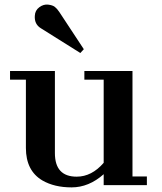

<svg xmlns="http://www.w3.org/2000/svg" viewBox="-20 -810 707 840"><path d="M433.6 -47.9Q368.7 9.8 293.2 9.8Q217.8 9.8 165.5 -20.5Q93.3 -63 93.3 -162.6V-461.4H23.9V-499.5H220.2V-140.1Q220.2 -37.1 315.4 -37.1Q381.3 -37.1 433.6 -97.7V-461.4H349.1V-499.5H559.6V-38.1H622.6V0H433.6ZM158.7 -686.5Q129.9 -704.1 132.3 -740.7Q133.3 -764.6 151.9 -778.3Q170.4 -792 190.2 -789.8Q210 -787.6 219.7 -780Q229.5 -772.5 239.3 -757.8L346.7 -594.7L331.5 -578.1Z"/></svg>

Font: Cantata One
Style: Regular
Weight: 400
Designer: Joana Maria Correia da Silva
Foundry: Joana Maria Correia da Silva
Version: Version 1.002